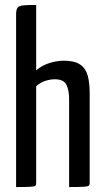

<svg xmlns="http://www.w3.org/2000/svg" viewBox="-20 -755 420 775"><path d="M45 0V-698Q45 -717 51.5 -724.5Q58 -732 75.5 -733.5Q93 -735 126 -735V-471Q149 -491 179.5 -500.5Q210 -510 238 -510Q281 -510 303.5 -494.5Q326 -479 334 -450Q342 -421 342 -378V-16Q342 -8 337.5 -5Q333 -2 315.5 -1Q298 0 259 0V-356Q259 -389 248.5 -412Q238 -435 201 -435Q184 -435 164 -429Q144 -423 126 -407V-16Q126 -8 122.5 -5Q119 -2 102 -1Q85 0 45 0Z"/></svg>

Font: Yanone Kaffeesatz
Style: Regular
Weight: 400
Designer: Yanone (Cyrillic: Daniel Pouzeot, Huerta Tipografica, and Cyreal)
Foundry: Yanone
Version: Version 2.003